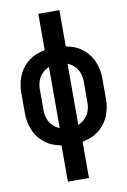

<svg xmlns="http://www.w3.org/2000/svg" viewBox="-101 -794 702 1059"><g transform="rotate(-10 250.0 -265.0)"><path d="M191 205V2Q177 -1 163 -5Q120 -17 87 -47.5Q54 -78 38.5 -120Q23 -162 23 -206V-324Q23 -368 38.5 -410Q54 -452 87 -482.5Q120 -513 163 -525Q177 -529 191 -532V-735H309V-532Q323 -529 337 -525Q380 -513 413 -482.5Q446 -452 461.5 -410Q477 -368 477 -324V-206Q477 -162 461.5 -120Q446 -78 413 -47.5Q380 -17 337 -5Q323 -1 309 2V205ZM198 -94V-436Q177 -428 161 -412Q143 -395 135 -371.5Q127 -348 127 -324V-206Q127 -182 135 -158.5Q143 -135 161 -118Q177 -102 198 -94ZM302 -94Q323 -102 339 -118Q357 -135 365 -158.5Q373 -182 373 -206V-324Q373 -348 365 -371.5Q357 -395 339 -412Q323 -428 302 -436Z"/></g></svg>

Font: Iosevka SS01
Style: Bold
Weight: 700
Monospace: yes
Designer: Belleve Invis
Foundry: Belleve Invis
Version: 2.3.3; ttfautohint (v1.8.3)